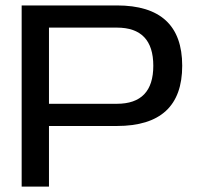

<svg xmlns="http://www.w3.org/2000/svg" viewBox="-20 -690 729 710"><path d="M412.1 -669.9Q653.8 -669.9 653.8 -446.8Q653.8 -224.1 412.1 -224.1H161.1V0H60.1V-669.9ZM161.1 -306.2H412.1Q546.9 -306.2 546.9 -446.8Q546.9 -587.9 412.1 -587.9H161.1Z"/></svg>

Font: LT Wave
Style: Regular
Weight: 400
Designer: Daniel Lyons
Version: Version 2.5 (Glyphs App)